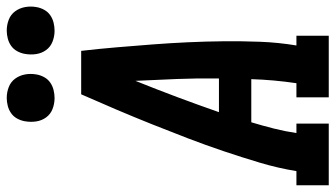

<svg xmlns="http://www.w3.org/2000/svg" viewBox="-252 -763 996 570"><g transform="rotate(-90 246.0 -478.0)"><path d="M-19 0V-96H23Q32 -151 48 -204.5Q64 -258 82 -311.5Q100 -365 120.5 -418.5Q141 -472 162 -524.5Q183 -577 205.5 -630Q228 -683 251 -735H380Q386 -683 390.5 -630Q395 -577 399 -524.5Q403 -472 405.5 -418.5Q408 -365 408.5 -311.5Q409 -258 407 -204Q405 -150 396 -96H425V0H242V-96H284Q289 -130 292 -163.5Q295 -197 296 -230H168Q158 -197 149.5 -163.5Q141 -130 136 -96H164V0ZM198 -326H298Q299 -388 296.5 -450Q294 -512 291 -574Q266 -512 243 -450.5Q220 -389 198 -326ZM440 -814Q423 -814 407.5 -820Q392 -826 382.5 -839Q373 -852 370.5 -868.5Q368 -885 371 -902Q373 -914 379 -925Q385 -936 395 -943Q405 -950 417 -953Q429 -956 440 -956Q457 -956 472.5 -950Q488 -944 497.5 -931Q507 -918 510 -901.5Q513 -885 510 -868Q508 -856 502 -845Q496 -834 486 -827Q476 -820 464 -817Q452 -814 440 -814ZM240 -814Q223 -814 207.5 -820Q192 -826 182.5 -839Q173 -852 170.5 -868.5Q168 -885 171 -902Q173 -914 179 -925Q185 -936 195 -943Q205 -950 217 -953Q229 -956 240 -956Q257 -956 272.5 -950Q288 -944 297.5 -931Q307 -918 310 -901.5Q313 -885 310 -868Q308 -856 302 -845Q296 -834 286 -827Q276 -820 264 -817Q252 -814 240 -814Z"/></g></svg>

Font: Iosevka Curly Slab Oblique
Style: Bold
Weight: 700
Italic angle: -9°
Monospace: yes
Designer: Belleve Invis
Foundry: Belleve Invis
Version: Version 11.1.0; ttfautohint (v1.8.3)